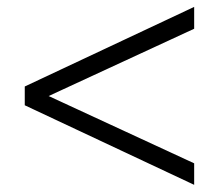

<svg xmlns="http://www.w3.org/2000/svg" viewBox="-20 -634 626 549"><path d="M535.2 -105.5 50.8 -333V-386.7L535.2 -614.3V-551.8L119.1 -359.4L535.2 -167Z"/></svg>

Font: Min Sans Light
Style: Regular
Weight: 300
Designer: Jinseong-Kim, NotoSansCJK, Nunito
Foundry: Jinseong-Kim
Version: Version 1.400;Glyphs 3.1.2 (3151)